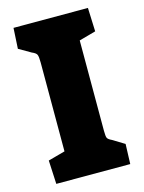

<svg xmlns="http://www.w3.org/2000/svg" viewBox="-105 -737 598 800"><g transform="rotate(-15 194.0 -337.0)"><path d="M32 -102 105 -122V-505Q105 -531 101 -539.5Q97 -548 80 -555L28 -585L33 -674H354L358 -572L286 -552V-162Q286 -138 289.5 -131Q293 -124 308 -117L359 -86L356 0H37Z"/></g></svg>

Font: Suez One
Style: Regular
Weight: 400
Version: Version 1.000